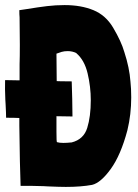

<svg xmlns="http://www.w3.org/2000/svg" viewBox="-40 -730 542 755"><path d="M37 -477Q38 -504 38 -554L37 -662Q36 -671 36 -690L63 -694Q112 -702 145.5 -706Q179 -710 214 -710Q279 -710 327.5 -690Q376 -670 405 -621Q437 -567 449 -525Q469 -464 473 -409Q476 -382 476 -347Q476 -280 461 -218Q435 -120 395.5 -65.5Q356 -11 322 -3Q278 5 219 5Q195 5 149 3L131 2Q69 0 41 1Q38 -73 36 -236V-266Q17 -267 -16 -267Q-16 -283 -18 -321L-19 -337Q-21 -381 -20 -415L37 -414ZM260 -521H261Q245 -529 226 -529Q213 -529 202.5 -526Q192 -523 182 -519L183 -411Q187 -411 198 -410.5Q209 -410 242 -410Q242 -391 244 -341L245 -272L182 -273V-254V-212Q182 -172 184 -171Q194 -168 209 -168Q222 -168 242 -170Q289 -182 303 -227Q317 -272 317 -336Q317 -389 304.5 -441.5Q292 -494 260 -521Z"/></svg>

Font: Londrina Solid Black
Style: Regular
Weight: 900
Designer: Marcelo Magalhaes
Foundry: Marcelo Magalhães
Version: Version 1.002